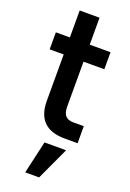

<svg xmlns="http://www.w3.org/2000/svg" viewBox="-184 -792 755 1118"><g transform="rotate(20 193.5 -233.0)"><path d="M128.9 263.7 174.8 61.5H308.6L214.8 263.7ZM17.6 -458V-563.5H104.5V-730.5H227.5V-563.5H356.4V-458H227.5V-180.7Q227.5 -140.6 243.7 -123Q259.8 -105.5 293 -105.5H357.4V0H277.3Q104.5 0 104.5 -171.9V-458Z"/></g></svg>

Font: Gothic A1
Style: Bold
Weight: 700
Version: Version 2.50